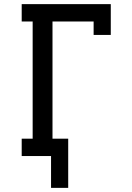

<svg xmlns="http://www.w3.org/2000/svg" viewBox="-20 -755 640 929"><path d="M310 154H227V0H85V-84H138V-651H85V-735H516V-586H433V-651H234V-84H310Z"/></svg>

Font: Iosevka HT Medium Extended
Style: Regular
Weight: 500
Width: 7
Monospace: yes
Designer: Belleve Invis
Foundry: Belleve Invis
Version: Version 32.3.0; ttfautohint (v1.8.4)